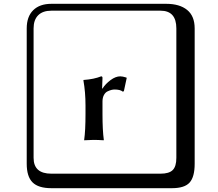

<svg xmlns="http://www.w3.org/2000/svg" viewBox="-20 -774 1140 1006"><path d="M517 -310Q533 -335 559.5 -354.5Q586 -374 610 -374Q622 -374 641 -368L644 -366L629 -296L623 -294Q610 -305 580 -305Q573 -305 564.5 -303Q556 -301 544 -295.5Q532 -290 524.5 -276Q517 -262 517 -242V-177Q517 -91 524 -41L523 -39Q494 -41 469 -41L421 -39V-41Q428 -89 428 -177V-221Q428 -292 417 -353L418 -355Q473 -359 510 -374Q517 -374 517 -366L515 -310ZM249 -718Q204 -718 180 -694Q156 -670 156 -625V53Q156 136 249 136H821Q866 136 885 117Q904 98 904 53V-625Q904 -718 821 -718ZM1000 84Q1000 153 973.5 182.5Q947 212 881 212H249Q181 212 150.5 181.5Q120 151 120 84V-625Q120 -687 154 -720.5Q188 -754 249 -754H851Q921 -754 960.5 -722Q1000 -690 1000 -625Z"/></svg>

Font: Libertinus Keyboard
Style: Regular
Weight: 700
Designer: Philipp H. Poll
Foundry: Khaled Hosny
Version: Version 6.7